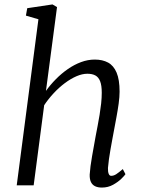

<svg xmlns="http://www.w3.org/2000/svg" viewBox="-20 -837 646 867"><path d="M440 10Q422 10 409.5 4Q397 -2 390.8 -14.8Q384.5 -27.5 385 -48.5Q386 -65.5 388.8 -87Q391.5 -108.5 395.8 -132Q400 -155.5 404.2 -178.8Q408.5 -202 412 -222.5Q416 -244 420.8 -268.5Q425.5 -293 429.8 -319Q434 -345 436.8 -370.2Q439.5 -395.5 439.5 -418Q439.5 -451.5 432.2 -470Q425 -488.5 410.8 -496.2Q396.5 -504 374.5 -504Q351.5 -504 325.5 -492.8Q299.5 -481.5 273 -461.8Q246.5 -442 222.5 -416.2Q198.5 -390.5 179.5 -362L132 0H55.5L153.5 -750L97 -766.5L103 -800L217 -817L237.5 -805L187.5 -426.5Q207.5 -454.5 232.8 -480Q258 -505.5 286.5 -525.2Q315 -545 345.8 -556.5Q376.5 -568 408 -568Q443 -568 468 -554.5Q493 -541 506.5 -509.2Q520 -477.5 520 -423Q520 -399.5 515.8 -368.8Q511.5 -338 505.5 -306Q499.5 -274 494.5 -247Q491 -228.5 487 -206.8Q483 -185 479 -162.5Q475 -140 472 -118.5Q469 -97 467.5 -78.5Q467 -61.5 470.8 -52.2Q474.5 -43 482 -43Q493.5 -43 505 -50.5Q516.5 -58 534.5 -73.5L546.5 -50.5Q543 -44.5 528.2 -30Q513.5 -15.5 490.8 -2.8Q468 10 440 10Z"/></svg>

Font: Merriweather Light 18pt Light
Style: Italic
Weight: 300
Italic angle: -7.8°
Version: Version 2.101